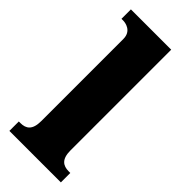

<svg xmlns="http://www.w3.org/2000/svg" viewBox="-244 -804 849 849"><g transform="rotate(45 180.0 -380.0)"><path d="M19 0H341V-59H331C296 -59 271 -75 271 -130V-760H19V-701H29C44 -701 88 -694 88 -644V-130C88 -75 64 -59 29 -59H19Z"/></g></svg>

Font: Noto Serif Bengali SemiCondensed Black
Style: Regular
Weight: 900
Width: 4
Designer: Juan Bruce, Universal Thirst, Indian Type Foundry and the Monotype Design Team.
Foundry: Monotype Imaging Inc.
Version: Version 2.003